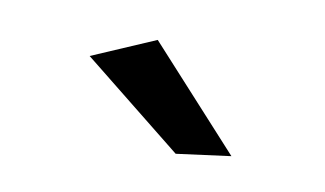

<svg xmlns="http://www.w3.org/2000/svg" viewBox="-32 -800 399 236"><g transform="rotate(10 167.0 -682.0)"><path d="M150 -749 264 -624 196 -615 71 -715Z"/></g></svg>

Font: Alexandria Light
Style: Regular
Weight: 300
Designer: Mohamed Gaber
Foundry: Kief Type Foundry
Version: Version 5.100